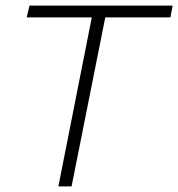

<svg xmlns="http://www.w3.org/2000/svg" viewBox="-20 -664 635 684"><path d="M307 -602H75L85 -644H595L587 -602H355L235 0H188Z"/></svg>

Font: Montserrat Ace
Style: Light Italic
Weight: 300
Italic angle: -11.3°
Designer: Julieta Ulanovsky
Foundry: Julieta Ulanovsky
Version: Version 1